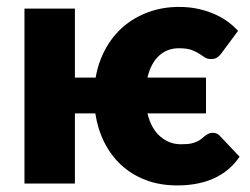

<svg xmlns="http://www.w3.org/2000/svg" viewBox="-20 -544 742 569"><path d="M611 -150.5Q616 -150.5 621.2 -148.5Q626.5 -146.5 631 -142L690 -79.5Q660.5 -36.5 614 -15.5Q567.5 5.5 505.5 5.5Q453.5 5.5 411.8 -10.5Q370 -26.5 339.2 -55Q308.5 -83.5 289 -122.5Q269.5 -161.5 262.5 -208H202V0H52.5V-518.5H202V-314H263.5Q271.5 -360.5 292.8 -399.2Q314 -438 346.2 -465.5Q378.5 -493 420.2 -508.2Q462 -523.5 511 -523.5Q540 -523.5 565.8 -518Q591.5 -512.5 613.8 -503Q636 -493.5 654 -480.5Q672 -467.5 685.5 -452.5L635 -384.5Q630.5 -378.5 623.8 -373.8Q617 -369 605.5 -369Q594 -369 586.8 -374Q579.5 -379 570.2 -385Q561 -391 547.5 -396Q534 -401 510 -401Q475.5 -401 451.2 -378.8Q427 -356.5 417 -314H590.5V-208H417Q428 -162.5 455 -139.5Q482 -116.5 515.5 -116.5Q526.5 -116.5 536 -117.2Q545.5 -118 554.2 -120.8Q563 -123.5 570.8 -128.2Q578.5 -133 587 -141Q592.5 -145 598.2 -147.8Q604 -150.5 611 -150.5Z"/></svg>

Font: Lato
Style: Regular
Weight: 900
Designer: Lukasz Dziedzic with Adam Twardoch and Botio Nikoltchev
Foundry: tyPoland Lukasz Dziedzic
Version: Version 2.010; 2014-09-01; http://www.latofonts.com/; ttfaut